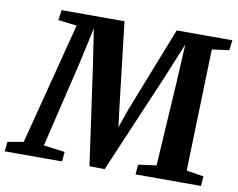

<svg xmlns="http://www.w3.org/2000/svg" viewBox="-121 -850 1189 958"><g transform="rotate(10 473.5 -371.0)"><path d="M-41 0 -35.5 -49 44.5 -63 203.5 -680 109 -691.5 116.5 -743H435L486 -305L497 -217L528 -306.5L699.5 -743H981.5L975 -691.5L888.5 -680L870 -63L957.5 -49L953.5 0H622L626 -50L717.5 -62.5L743.5 -484.5L754 -681.5L683 -508.5L465.5 1L388.5 0L318.5 -496.5L290.5 -681L249 -491.5L146.5 -63L254 -49L249.5 0Z"/></g></svg>

Font: Merriweather ExtraBold
Style: Italic
Weight: 800
Italic angle: -7.8°
Version: Version 2.101